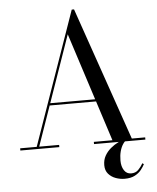

<svg xmlns="http://www.w3.org/2000/svg" viewBox="-63 -817 883 1080"><g transform="rotate(-5 379.0 -277.0)"><path d="M209.5 -238V-250.5H531V-238ZM396 -764.5 656.5 -12.5H732V0H442V-12.5H547L348.5 -628L133.5 -12.5H246V0H26V-12.5H119.5L383 -764.5ZM597 209.5Q571.5 209.5 546.8 200.5Q522 191.5 505.5 172.5Q489 153.5 489 123.5Q489 93.5 502 70.5Q515 47.5 535.8 30Q556.5 12.5 581 0.5Q605.5 -11.5 628.5 -19L632.5 -12Q617 -3.5 605.8 13.2Q594.5 30 588.2 53.5Q582 77 582 105.5Q582 138.5 596.2 160.5Q610.5 182.5 636 182.5Q661 182.5 676.2 167.2Q691.5 152 703.5 131L711.5 137Q704.5 151 691.2 168Q678 185 655.2 197.2Q632.5 209.5 597 209.5Z"/></g></svg>

Font: Bodoni Moda 18pt
Style: Regular
Weight: 400
Designer: Owen Earl
Foundry: indestructible type
Version: Version 2.005